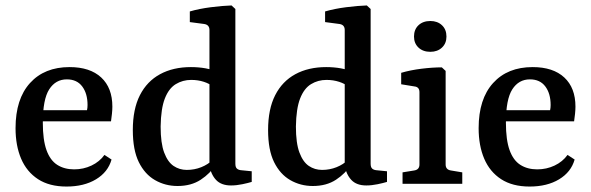

<svg xmlns="http://www.w3.org/2000/svg" viewBox="-20 -674 2168 704"><path d="M37 -204Q37 -311 90 -369.5Q143 -428 235 -428Q310 -428 351 -390Q392 -352 392 -283Q392 -272 390.5 -257Q389 -242 387 -229H105V-270H299Q300 -275 300.5 -279Q301 -283 301 -289Q301 -331 281.5 -357Q262 -383 225 -383Q184 -383 160.5 -346.5Q137 -310 137 -224Q137 -161 150.5 -123.5Q164 -86 190 -69.5Q216 -53 252 -53Q286 -53 315.5 -67Q345 -81 363 -106L389 -89Q376 -43 332 -16.5Q288 10 224 10Q161 10 119.5 -17Q78 -44 57.5 -92Q37 -140 37 -204Z M631 8Q586 8 548.5 -13.5Q511 -35 489 -79.5Q467 -124 467 -197Q467 -274 493 -325Q519 -376 567 -402Q615 -428 680 -428Q708 -428 733.5 -423.5Q759 -419 773 -413L759 -357Q749 -367 727.5 -374Q706 -381 681 -381Q650 -381 624.5 -365.5Q599 -350 584.5 -313Q570 -276 569 -210Q569 -149 582 -114.5Q595 -80 616.5 -65.5Q638 -51 665 -51Q693 -51 718 -61Q743 -71 760 -88L772 -71Q751 -38 716 -15Q681 8 631 8ZM843 -641V-74Q843 -61 848.5 -56Q854 -51 863 -50L903 -46V-7Q890 -3 868.5 1.5Q847 6 827 6Q791 6 772 -14.5Q753 -35 748 -68V-564Q748 -583 729 -586L676 -593V-632Q710 -642 753 -647.5Q796 -653 829 -654Z M1127 8Q1082 8 1044.5 -13.5Q1007 -35 985 -79.5Q963 -124 963 -197Q963 -274 989 -325Q1015 -376 1063 -402Q1111 -428 1176 -428Q1204 -428 1229.5 -423.5Q1255 -419 1269 -413L1255 -357Q1245 -367 1223.5 -374Q1202 -381 1177 -381Q1146 -381 1120.5 -365.5Q1095 -350 1080.5 -313Q1066 -276 1065 -210Q1065 -149 1078 -114.5Q1091 -80 1112.5 -65.5Q1134 -51 1161 -51Q1189 -51 1214 -61Q1239 -71 1256 -88L1268 -71Q1247 -38 1212 -15Q1177 8 1127 8ZM1339 -641V-74Q1339 -61 1344.5 -56Q1350 -51 1359 -50L1399 -46V-7Q1386 -3 1364.5 1.5Q1343 6 1323 6Q1287 6 1268 -14.5Q1249 -35 1244 -68V-564Q1244 -583 1225 -586L1172 -593V-632Q1206 -642 1249 -647.5Q1292 -653 1325 -654Z M1614 -71Q1614 -52 1633 -49L1675 -42V0H1456V-42L1499 -49Q1518 -52 1518 -71V-336Q1518 -355 1500 -357L1451 -365V-407Q1485 -417 1525.5 -422Q1566 -427 1600 -427L1614 -414ZM1617 -540Q1617 -515 1600.5 -499.5Q1584 -484 1558 -484Q1531 -484 1514.5 -499.5Q1498 -515 1498 -540Q1498 -566 1514.5 -581.5Q1531 -597 1558 -597Q1584 -597 1600.5 -581.5Q1617 -566 1617 -540Z M1735 -204Q1735 -311 1788 -369.5Q1841 -428 1933 -428Q2008 -428 2049 -390Q2090 -352 2090 -283Q2090 -272 2088.5 -257Q2087 -242 2085 -229H1803V-270H1997Q1998 -275 1998.5 -279Q1999 -283 1999 -289Q1999 -331 1979.5 -357Q1960 -383 1923 -383Q1882 -383 1858.5 -346.5Q1835 -310 1835 -224Q1835 -161 1848.5 -123.5Q1862 -86 1888 -69.5Q1914 -53 1950 -53Q1984 -53 2013.5 -67Q2043 -81 2061 -106L2087 -89Q2074 -43 2030 -16.5Q1986 10 1922 10Q1859 10 1817.5 -17Q1776 -44 1755.5 -92Q1735 -140 1735 -204Z"/></svg>

Font: Yrsa Medium
Style: Regular
Weight: 500
Designer: Anna Giedrys (Yrsa+Rasa design), David Brezina (Yrsa art-direction, Rasa art-direction, design)
Foundry: Rosetta Type Foundry
Version: Version 2.004